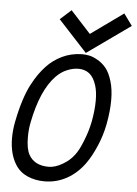

<svg xmlns="http://www.w3.org/2000/svg" viewBox="-59 -915 690 966"><g transform="rotate(5 286.0 -432.0)"><path d="M353.5 -655.3 208 -813 263.7 -863.3 365.2 -752.4 529.3 -870.1 572.3 -811ZM335.4 -647.5Q354 -647.5 372.8 -643.6Q391.6 -639.6 415.8 -625.7Q439.9 -611.8 458 -589.6Q476.1 -567.4 488.8 -526.1Q501.5 -484.9 501.5 -430.7Q501.5 -374.5 489.3 -310.1L488.3 -304.7Q477.1 -248 454.1 -194.8Q431.2 -141.6 404.8 -104.5Q366.7 -51.3 314.5 -22.5Q262.2 6.3 202.1 6.3Q154.8 6.3 115.7 -11Q76.7 -28.3 54.7 -63.5Q21 -117.2 21 -196.3Q21 -237.8 29.3 -279.3Q41 -339.4 56.4 -387.7Q71.8 -436 89.6 -469.7Q107.4 -503.4 122.8 -525.1Q138.2 -546.9 156.7 -566.9Q189.5 -602.5 235.1 -624.5Q280.8 -646.5 335.4 -647.5ZM116.7 -119.6Q145 -68.4 216.8 -68.4Q248.5 -68.4 285.6 -89.6Q322.8 -110.8 345.2 -141.6Q363.3 -164.1 383.3 -214.4Q403.3 -264.6 411.6 -306.2L413.6 -315.4Q424.3 -373.5 424.3 -420.9Q424.3 -465.3 414.6 -496.6Q401.9 -537.1 379.4 -554.9Q356.9 -572.8 323.7 -572.8Q296.4 -572.8 266.4 -560.3Q236.3 -547.9 211.4 -522Q139.2 -447.3 106.9 -281.2Q100.1 -248 100.1 -208Q100.1 -148.4 116.7 -119.6Z"/></g></svg>

Font: Fantasque Sans Mono
Style: Italic
Weight: 400
Italic angle: -11°
Monospace: yes
Designer: Jany Belluz
Version: Version 1.8.0 ; ttfautohint (v1.8.2)